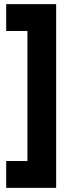

<svg xmlns="http://www.w3.org/2000/svg" viewBox="-20 -790 362 930"><path d="M113 120V-770H252V120ZM10 120V-10H204V120ZM10 -640V-770H204V-640Z"/></svg>

Font: Radio Canada Big
Style: Bold
Weight: 700
Designer: Étienne Aubert Bonn
Foundry: Coppers and Brasses
Version: Version 1.001